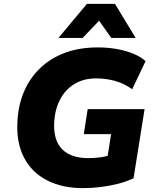

<svg xmlns="http://www.w3.org/2000/svg" viewBox="-20 -961 807 992"><path d="M409 11Q302 11 223.5 -29Q145 -69 104.5 -146Q64 -223 70 -332Q74 -417 104 -487.5Q134 -558 188 -609.5Q242 -661 316.5 -688.5Q391 -716 486 -716Q540 -716 587.5 -707Q635 -698 672.5 -682Q710 -666 732 -645L663 -500Q621 -530 574 -543Q527 -556 477 -556Q412 -556 364.5 -527Q317 -498 290.5 -447Q264 -396 260 -331Q255 -236 301 -190Q347 -144 436 -144Q472 -144 504.5 -149Q537 -154 569 -165L527 -97L554 -268H413L433 -397H727L670 -40Q632 -22 588 -11Q544 0 498 5.5Q452 11 409 11ZM282 -765 429 -941H574L681 -765H555L492 -854L407 -765Z"/></svg>

Font: Nunito Sans 10pt Black
Style: Italic
Weight: 900
Italic angle: -9°
Designer: Vernon Adams
Foundry: Vernon Adams
Version: Version 3.101;gftools[0.9.27]